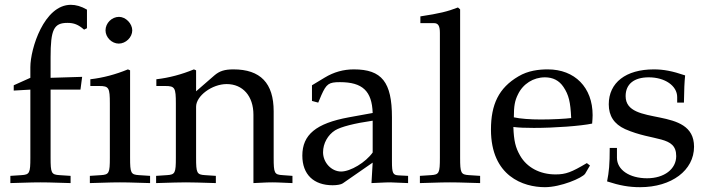

<svg xmlns="http://www.w3.org/2000/svg" viewBox="-20 -757 2933 797"><path d="M341 -717C317 -731 295 -737 274 -737C163 -737 106 -555 106 -478V-476V-434L37 -403V-381L106 -385V-102C106 -39 103 -32 69 -30L23 -27V3C123 0 123 0 148 0C173 0 173 0 273 3V-27L227 -30C193 -32 190 -39 190 -102V-385H314L321 -438L190 -434V-519C190 -634 203 -662 260 -662C287 -662 305 -655 329 -634L341 -640Z M520 -465 511 -469C460 -448 408 -434 355 -428V-400H392C432 -400 436 -393 436 -327V-102C436 -39 433 -32 399 -30L353 -27V3C453 0 453 0 478 0C503 0 503 0 603 3V-27L557 -30C523 -32 520 -39 520 -102ZM474 -687C444 -687 418 -661 418 -631C418 -602 444 -576 473 -576C502 -576 529 -602 529 -631C529 -659 502 -687 474 -687Z M1032 3C1093 0 1094 0 1111 0C1125 0 1125 0 1194 3V-27L1153 -30C1119 -32 1116 -38 1116 -102V-295C1116 -412 1061 -469 949 -469C912 -469 891 -462 870 -444L794 -378V-465L785 -469C734 -448 682 -434 629 -428V-400H666C706 -400 710 -393 710 -327V-102C710 -39 707 -32 673 -30L628 -27V3C696 1 723 0 752 0C781 0 808 1 876 3V-27L831 -30C797 -32 794 -39 794 -102V-314C794 -359 860 -408 921 -408C988 -408 1032 -358 1032 -281Z M1527 -82 1522 3C1587 0 1587 0 1600 0C1605 0 1630 1 1674 3V-27L1635 -29C1611 -30 1607 -38 1607 -87V-270C1607 -416 1565 -469 1449 -469C1406 -469 1366 -458 1328 -435L1275 -403V-338L1301 -331L1314 -362C1335 -409 1345 -416 1391 -416C1485 -416 1524 -379 1527 -288L1428 -270C1292 -245 1235 -198 1235 -111C1235 -33 1282 12 1361 12C1379 12 1396 9 1403 4ZM1527 -124C1498 -83 1435 -45 1396 -45C1356 -45 1321 -82 1321 -125C1321 -162 1341 -197 1371 -216C1396 -231 1451 -245 1527 -256Z M1725 -661H1781C1799 -661 1806 -650 1806 -620V-102C1806 -39 1803 -32 1769 -30L1723 -27V3C1823 0 1823 0 1848 0C1873 0 1873 0 1973 3V-27L1927 -30C1893 -32 1890 -39 1890 -102V-718L1881 -726C1837 -709 1804 -701 1725 -689Z M2242 20C2307 20 2397 -18 2409 -36L2429 -70L2416 -80C2352 -42 2329 -33 2286 -33C2221 -33 2167 -62 2139 -111C2120 -144 2113 -172 2111 -230C2132 -227 2162 -226 2196 -226C2282 -226 2391 -234 2438 -244C2439 -258 2440 -267 2440 -279C2440 -394 2366 -469 2254 -469C2217 -469 2172 -464 2132 -440C2050 -392 2018 -323 2018 -219C2018 -25 2153 20 2242 20ZM2351 -267C2327 -264 2276 -261 2225 -261C2182 -261 2139 -264 2113 -270C2113 -317 2117 -339 2130 -365C2151 -409 2194 -436 2242 -436C2275 -436 2301 -423 2319 -396C2341 -363 2348 -334 2351 -267Z M2511 -143C2511 -74 2508 -44 2500 -4C2552 13 2591 20 2637 20C2768 20 2861 -50 2861 -148C2861 -321 2577 -228 2577 -358C2577 -408 2612 -436 2673 -436C2740 -436 2791 -401 2791 -354V-331H2819C2820 -389 2821 -413 2824 -444C2771 -462 2735 -469 2694 -469C2578 -469 2507 -414 2507 -324C2507 -276 2529 -242 2575 -221C2693 -169 2787 -195 2787 -109C2787 -55 2737 -17 2666 -17C2593 -17 2541 -52 2541 -102V-143Z"/></svg>

Font: Asana Math
Style: Regular
Weight: 400
Version: Version 000.958